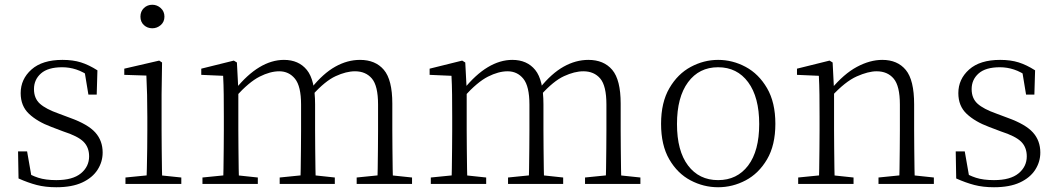

<svg xmlns="http://www.w3.org/2000/svg" viewBox="-20 -774 4449 808"><path d="M217 14Q171 14 134.5 4.5Q98 -5 58 -23L56 -137H94L115 -17L83 -18V-54Q110 -36 141 -26Q172 -16 217 -16Q286 -16 320.5 -44.5Q355 -73 355 -116Q355 -154 331.5 -177.5Q308 -201 246 -221L196 -240Q137 -262 102 -295Q67 -328 67 -382Q67 -441 112.5 -481.5Q158 -522 243 -522Q287 -522 320.5 -511.5Q354 -501 390 -478L387 -376H352L334 -485L361 -483V-450Q330 -472 301 -481.5Q272 -491 242 -491Q182 -491 152.5 -465Q123 -439 123 -399Q123 -360 148 -337.5Q173 -315 227 -296L275 -278Q350 -251 381 -216.5Q412 -182 412 -132Q412 -93 390.5 -59.5Q369 -26 326 -6Q283 14 217 14Z M508 0V-27L619 -38H638L743 -27V0ZM596 0Q597 -24 598 -64.5Q599 -105 599.5 -149Q600 -193 600 -226V-281Q600 -332 599 -375Q598 -418 596 -456L503 -459V-485L650 -519L662 -511L660 -377V-226Q660 -193 660.5 -149Q661 -105 661.5 -64.5Q662 -24 663 0ZM621 -655Q600 -655 585.5 -668.5Q571 -682 571 -704Q571 -726 585.5 -740Q600 -754 621 -754Q641 -754 656.5 -740Q672 -726 672 -704Q672 -682 656.5 -668.5Q641 -655 621 -655Z M832 0V-27L942 -38H962L1065 -27V0ZM919 0Q920 -24 920.5 -64.5Q921 -105 921.5 -149Q922 -193 922 -226V-282Q922 -333 921.5 -375.5Q921 -418 919 -455L827 -459V-485L964 -519L977 -511L983 -396V-393V-226Q983 -193 983.5 -149Q984 -105 984.5 -64.5Q985 -24 986 0ZM1157 0V-27L1266 -38H1287L1389 -27V0ZM1244 0Q1245 -24 1245.5 -64Q1246 -104 1246.5 -148Q1247 -192 1247 -226V-334Q1247 -411 1221.5 -442.5Q1196 -474 1155 -474Q1117 -474 1072.5 -451.5Q1028 -429 972 -367L961 -398H970Q1020 -460 1071.5 -491Q1123 -522 1175 -522Q1237 -522 1271.5 -479.5Q1306 -437 1306 -335V-226Q1306 -192 1306.5 -148Q1307 -104 1307.5 -64Q1308 -24 1309 0ZM1481 0V-27L1590 -38H1610L1714 -27V0ZM1567 0Q1569 -24 1569.5 -64Q1570 -104 1570.5 -148Q1571 -192 1571 -226V-334Q1571 -413 1545 -443.5Q1519 -474 1474 -474Q1437 -474 1392.5 -453.5Q1348 -433 1295 -374L1283 -404H1291Q1340 -465 1391 -493.5Q1442 -522 1495 -522Q1560 -522 1595.5 -480Q1631 -438 1631 -338V-226Q1631 -192 1631.5 -148Q1632 -104 1632.5 -64Q1633 -24 1634 0Z M1793 0V-27L1903 -38H1923L2026 -27V0ZM1880 0Q1881 -24 1881.5 -64.5Q1882 -105 1882.5 -149Q1883 -193 1883 -226V-282Q1883 -333 1882.5 -375.5Q1882 -418 1880 -455L1788 -459V-485L1925 -519L1938 -511L1944 -396V-393V-226Q1944 -193 1944.5 -149Q1945 -105 1945.5 -64.5Q1946 -24 1947 0ZM2118 0V-27L2227 -38H2248L2350 -27V0ZM2205 0Q2206 -24 2206.5 -64Q2207 -104 2207.5 -148Q2208 -192 2208 -226V-334Q2208 -411 2182.5 -442.5Q2157 -474 2116 -474Q2078 -474 2033.5 -451.5Q1989 -429 1933 -367L1922 -398H1931Q1981 -460 2032.5 -491Q2084 -522 2136 -522Q2198 -522 2232.5 -479.5Q2267 -437 2267 -335V-226Q2267 -192 2267.5 -148Q2268 -104 2268.5 -64Q2269 -24 2270 0ZM2442 0V-27L2551 -38H2571L2675 -27V0ZM2528 0Q2530 -24 2530.5 -64Q2531 -104 2531.5 -148Q2532 -192 2532 -226V-334Q2532 -413 2506 -443.5Q2480 -474 2435 -474Q2398 -474 2353.5 -453.5Q2309 -433 2256 -374L2244 -404H2252Q2301 -465 2352 -493.5Q2403 -522 2456 -522Q2521 -522 2556.5 -480Q2592 -438 2592 -338V-226Q2592 -192 2592.5 -148Q2593 -104 2593.5 -64Q2594 -24 2595 0Z M3002 14Q2941 14 2886 -15Q2831 -44 2796.5 -103.5Q2762 -163 2762 -253Q2762 -343 2797 -403Q2832 -463 2887 -492.5Q2942 -522 3002 -522Q3063 -522 3118 -492.5Q3173 -463 3208 -403Q3243 -343 3243 -253Q3243 -163 3208 -103.5Q3173 -44 3118 -15Q3063 14 3002 14ZM3002 -16Q3082 -16 3128.5 -77.5Q3175 -139 3175 -252Q3175 -365 3128.5 -428Q3082 -491 3002 -491Q2922 -491 2875.5 -428Q2829 -365 2829 -252Q2829 -139 2875.5 -77.5Q2922 -16 3002 -16Z M3339 0V-27L3449 -38H3469L3572 -27V0ZM3426 0Q3427 -24 3427.5 -64.5Q3428 -105 3428.5 -149Q3429 -193 3429 -226V-281Q3429 -333 3428.5 -375.5Q3428 -418 3426 -455L3334 -459V-485L3471 -519L3484 -511L3490 -393V-392V-226Q3490 -193 3490.5 -149Q3491 -105 3491.5 -64.5Q3492 -24 3493 0ZM3677 0V-27L3786 -38H3807L3910 -27V0ZM3764 0Q3765 -24 3765.5 -64Q3766 -104 3766.5 -148Q3767 -192 3767 -226V-334Q3767 -412 3741 -443Q3715 -474 3669 -474Q3634 -474 3585.5 -452.5Q3537 -431 3479 -368L3469 -398H3477Q3531 -463 3586 -492.5Q3641 -522 3693 -522Q3757 -522 3792 -479.5Q3827 -437 3827 -335V-226Q3827 -192 3827.5 -148Q3828 -104 3828.5 -64Q3829 -24 3830 0Z M4163 14Q4117 14 4080.5 4.5Q4044 -5 4004 -23L4002 -137H4040L4061 -17L4029 -18V-54Q4056 -36 4087 -26Q4118 -16 4163 -16Q4232 -16 4266.5 -44.5Q4301 -73 4301 -116Q4301 -154 4277.5 -177.5Q4254 -201 4192 -221L4142 -240Q4083 -262 4048 -295Q4013 -328 4013 -382Q4013 -441 4058.5 -481.5Q4104 -522 4189 -522Q4233 -522 4266.5 -511.5Q4300 -501 4336 -478L4333 -376H4298L4280 -485L4307 -483V-450Q4276 -472 4247 -481.5Q4218 -491 4188 -491Q4128 -491 4098.5 -465Q4069 -439 4069 -399Q4069 -360 4094 -337.5Q4119 -315 4173 -296L4221 -278Q4296 -251 4327 -216.5Q4358 -182 4358 -132Q4358 -93 4336.5 -59.5Q4315 -26 4272 -6Q4229 14 4163 14Z"/></svg>

Font: Noto Serif JP ExtraLight
Style: Regular
Weight: 200
Designer: Ryoko NISHIZUKA  (kana & ideographs); Frank Grießhammer (Latin, Greek & Cyrillic); Wenlong ZHANG  (bopomofo); Sandoll Co
Foundry: Adobe
Version: Version 2.002-H1;hotconv 1.1.0;makeotfexe 2.6.0